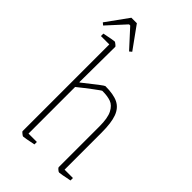

<svg xmlns="http://www.w3.org/2000/svg" viewBox="-249 -854 941 941"><g transform="rotate(45 222.0 -383.5)"><path d="M89 -7V-608H31V-625Q89 -637 98 -637Q100 -637 109 -630Q118 -623 118 -620L116 -374L118 -373Q214 -450 220 -450Q277 -450 308.5 -434.5Q340 -419 354 -381.5Q368 -344 368 -276V-19H426V-2Q368 10 359 10Q355 10 347 3Q339 -4 339 -7V-290Q339 -348 324 -377Q309 -406 285.5 -414.5Q262 -423 226 -423Q223 -423 186.5 -395.5Q150 -368 118 -342V-19H176V-2Q118 10 109 10Q107 10 98 3Q89 -4 89 -7ZM-10 -662 73 -777H111L194 -662L182 -652L96 -746H88L2 -652Z"/></g></svg>

Font: Grenze Thin
Style: Regular
Weight: 250
Designer: Renata Polastri
Foundry: Omnibus-Type
Version: Version 1.002; ttfautohint (v1.8)